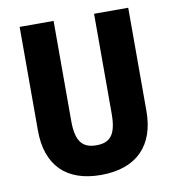

<svg xmlns="http://www.w3.org/2000/svg" viewBox="-81 -787 794 869"><g transform="rotate(-10 316.0 -352.0)"><path d="M566 -239V-714H409V-255C409 -160 381 -126 317 -126C255 -126 223 -157 223 -254V-714H67V-238C67 -78 154 10 314 10C480 10 566 -83 566 -239Z"/></g></svg>

Font: Noto Sans Malayalam Condensed ExtraBold
Style: Regular
Weight: 800
Width: 3
Designer: Jelle Bosma - Monotype Design Team
Foundry: Monotype Imaging Inc.
Version: Version 2.104